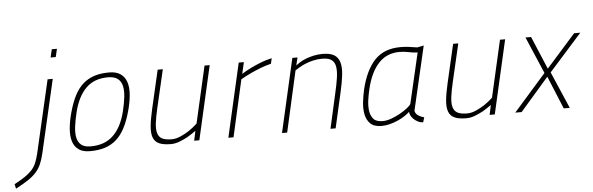

<svg xmlns="http://www.w3.org/2000/svg" viewBox="-116 -890 4008 1298"><g transform="rotate(-5 1887.5 -241.0)"><path d="M222 -500H257L143 -5Q133 38 119.5 68.5Q106 99 83.5 123.5Q61 148 27.5 170Q-6 192 -55 218L-62 187Q-19 164 10 144.5Q39 125 58 104Q77 83 88 57Q99 31 108 -6ZM268 -700H303L290 -645H255Z M466 9Q418 9 389.5 -11Q361 -31 349.5 -67Q338 -103 342 -153.5Q346 -204 363 -265Q381 -330 405 -376.5Q429 -423 462.5 -452.5Q496 -482 539.5 -496Q583 -510 640 -510Q688 -510 717 -490Q746 -470 758 -434Q770 -398 766 -347.5Q762 -297 745 -236Q727 -171 702.5 -124.5Q678 -78 644.5 -48.5Q611 -19 567 -5Q523 9 466 9ZM473 -23Q569 -23 626.5 -78.5Q684 -134 710 -239Q723 -292 728 -336Q733 -380 725.5 -411.5Q718 -443 695 -460.5Q672 -478 629 -478Q536 -478 480 -422.5Q424 -367 398 -262Q385 -209 379.5 -165Q374 -121 381 -89.5Q388 -58 409.5 -40.5Q431 -23 473 -23Z M1322 -500 1208 0H1173L1187 -66Q1158 -45 1129 -28Q1103 -14 1073.5 -2.5Q1044 9 1015 9Q964 9 935 -4Q906 -17 895 -46.5Q884 -76 888.5 -123.5Q893 -171 909 -240L969 -500H1004L944 -242Q930 -182 925 -140.5Q920 -99 928 -72.5Q936 -46 958.5 -34.5Q981 -23 1023 -23Q1052 -23 1083.5 -37Q1115 -51 1141 -68Q1171 -88 1199 -114L1287 -500Z M1519 -500H1554L1536 -422Q1567 -441 1601 -458Q1630 -472 1667 -487Q1704 -502 1744 -510L1735 -473Q1700 -465 1663 -450.5Q1626 -436 1596 -422Q1560 -405 1527 -386L1440 0H1405Z M1769 0 1883 -500H1918L1905 -447Q1915 -455 1932.5 -466Q1950 -477 1974 -486.5Q1998 -496 2027 -502.5Q2056 -509 2088 -509Q2139 -509 2166.5 -492.5Q2194 -476 2204 -442.5Q2214 -409 2208.5 -358Q2203 -307 2187 -238L2133 0H2098L2151 -236Q2165 -296 2171.5 -341Q2178 -386 2172.5 -416.5Q2167 -447 2146 -462Q2125 -477 2083 -477Q2050 -477 2021 -470Q1992 -463 1968 -453Q1944 -443 1926 -432Q1908 -421 1897 -414L1804 0Z M2674 -71Q2679 -50 2697 -38.5Q2715 -27 2736 -22L2726 11Q2706 10 2690 1.5Q2674 -7 2662 -18.5Q2650 -30 2643.5 -43.5Q2637 -57 2637 -68Q2625 -56 2604 -42Q2583 -28 2556.5 -16Q2530 -4 2501 3.5Q2472 11 2445 11Q2393 11 2368 -14Q2343 -39 2335.5 -77Q2328 -115 2333 -159.5Q2338 -204 2347 -243Q2378 -374 2442 -441.5Q2506 -509 2617 -509Q2643 -509 2673 -505.5Q2703 -502 2731 -497L2775 -506ZM2454 -21Q2482 -21 2513.5 -32.5Q2545 -44 2573.5 -60Q2602 -76 2623 -92.5Q2644 -109 2650 -119L2730 -463Q2704 -463 2671.5 -470Q2639 -477 2608 -477Q2521 -477 2465.5 -417Q2410 -357 2384 -247Q2376 -215 2370 -175.5Q2364 -136 2368 -101.5Q2372 -67 2391 -44Q2410 -21 2454 -21Z M3327 -500 3213 0H3178L3192 -66Q3163 -45 3134 -28Q3108 -14 3078.5 -2.5Q3049 9 3020 9Q2969 9 2940 -4Q2911 -17 2900 -46.5Q2889 -76 2893.5 -123.5Q2898 -171 2914 -240L2974 -500H3009L2949 -242Q2935 -182 2930 -140.5Q2925 -99 2933 -72.5Q2941 -46 2963.5 -34.5Q2986 -23 3028 -23Q3057 -23 3088.5 -37Q3120 -51 3146 -68Q3176 -88 3204 -114L3292 -500Z M3503 -500 3597 -277 3795 -500H3837L3614 -250L3722 0H3681L3589 -223L3395 0H3352L3572 -250L3465 -500Z"/></g></svg>

Font: Panefresco 1wt
Style: Italic
Weight: 250
Version: Version 1.000